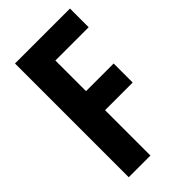

<svg xmlns="http://www.w3.org/2000/svg" viewBox="-214 -754 820 820"><g transform="rotate(-45 196.5 -343.5)"><path d="M50 0V-687H382V-574H181V-389H348V-274H181V0Z"/></g></svg>

Font: Archivo ExtraCondensed
Style: Bold
Weight: 700
Width: 2
Designer: Hector Gatti
Foundry: Omnibus-Type
Version: Version 2.001